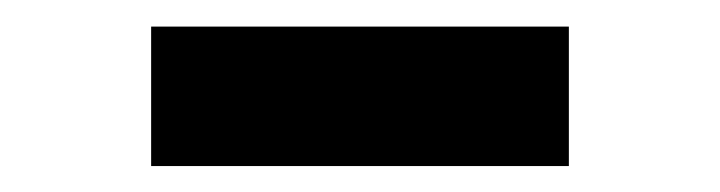

<svg xmlns="http://www.w3.org/2000/svg" viewBox="-20 -364 555 148"><path d="M418.5 -236V-343.5H96.5V-236Z"/></svg>

Font: Spartan SemiBold
Style: Regular
Weight: 600
Designer: Matt Bailey, Mirko Velimirovic
Foundry: Matt Bailey
Version: Version 1.003